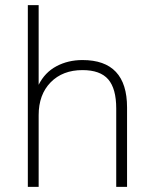

<svg xmlns="http://www.w3.org/2000/svg" viewBox="-20 -725 599 745"><path d="M88 0V-705H130V-396Q154 -444 199 -468Q244 -492 300 -492Q473 -492 473 -308V0H431V-304Q431 -381 400 -417Q369 -453 300 -453Q223 -453 176.5 -405.5Q130 -358 130 -278V0Z"/></svg>

Font: Nunito Sans ExtraLight
Style: Regular
Weight: 200
Designer: Vernon Adams
Foundry: Vernon Adams
Version: Version 3.006; ttfautohint (v1.8.3)